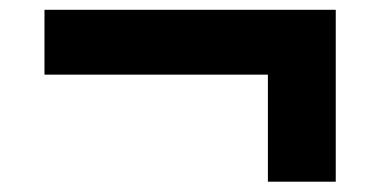

<svg xmlns="http://www.w3.org/2000/svg" viewBox="-20 -464 752 382"><path d="M513 -102.5V-315.5H68.5V-444.5H648V-102.5Z"/></svg>

Font: Encode Sans Expanded
Style: Bold
Weight: 700
Width: 7
Designer: Multiple Designers
Foundry: Impallari Type
Version: Version 2.000